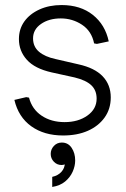

<svg xmlns="http://www.w3.org/2000/svg" viewBox="-20 -527 500 761"><path d="M230 10Q155 10 104 -26.5Q53 -63 37 -131L84 -142L95 -140Q107 -94 145 -68.5Q183 -43 236 -43Q290 -43 326.5 -69Q363 -95 363 -136Q363 -169 342 -189Q321 -209 276 -220L185 -240Q118 -255 86.5 -290Q55 -325 55 -372Q55 -412 76.5 -442Q98 -472 136.5 -489.5Q175 -507 224 -507Q299 -507 348 -468Q397 -429 411 -363L364 -353L353 -355Q343 -404 305 -429Q267 -454 221 -454Q174 -454 142.5 -432Q111 -410 111 -375Q111 -342 134.5 -322Q158 -302 200 -293L291 -272Q355 -258 387 -224.5Q419 -191 419 -141Q419 -95 394.5 -61Q370 -27 328 -8.5Q286 10 230 10ZM187 214V174Q210 169 223.5 154Q237 139 237 119Q237 104 233 95L255 82Q258 89 258 97Q258 107 252 114Q246 121 238.5 124Q231 127 224 127Q206 127 193.5 114Q181 101 181 83Q181 65 193.5 51.5Q206 38 225 38Q250 38 264 59Q278 80 278 109Q278 131 268 153.5Q258 176 238 192.5Q218 209 187 214Z"/></svg>

Font: Fustat Light
Style: Regular
Weight: 300
Designer: Mohamed Gaber, Khaled Hosny, Laura Garcia Mut
Foundry: Kief Type Foundry, Alif Type Foundry, Hard Type Foundry
Version: Version 1.007